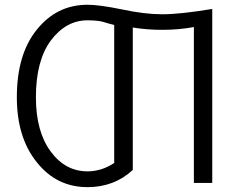

<svg xmlns="http://www.w3.org/2000/svg" viewBox="-20 -769 1014 807"><path d="M50.8 -360.4Q50.8 -541 134.8 -644.5Q218.8 -749 347.7 -749Q397.5 -749 492.2 -729.5Q587.9 -709 662.1 -709Q737.3 -709 872.1 -731.4Q872.1 -487.3 872.1 0Q852.5 0 794.9 0Q794.9 -164.1 794.9 -655.3Q732.4 -643.6 661.1 -643.6Q597.7 -643.6 538.1 -653.3Q538.1 -454.1 538.1 -54.7Q460 17.6 347.7 17.6Q217.8 17.6 134.8 -86.9Q50.8 -190.4 50.8 -360.4ZM130.9 -360.4Q130.9 -215.8 193.4 -131.8Q254.9 -48.8 347.7 -48.8Q407.2 -48.8 460 -84Q460 -277.3 460 -664.1Q453.1 -666 437.5 -669.9Q422.9 -674.8 414.1 -676.8Q406.2 -679.7 388.7 -681.6Q370.1 -683.6 347.7 -683.6Q257.8 -683.6 194.3 -599.6Q130.9 -514.6 130.9 -360.4Z"/></svg>

Font: Gothic A1
Style: Regular
Weight: 400
Designer: HanYang I&C Co.,Ltd.
Version: Version 2.50